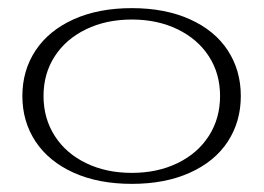

<svg xmlns="http://www.w3.org/2000/svg" viewBox="-20 -442 649 472"><path d="M35 -206Q35 -269 67.5 -318Q100 -367 161 -394.5Q222 -422 304 -422Q386 -422 447 -394.5Q508 -367 540 -318Q572 -269 572 -206Q572 -143 540 -94Q508 -45 447 -17.5Q386 10 304 10Q222 10 161 -17.5Q100 -45 67.5 -94Q35 -143 35 -206ZM521 -206Q521 -261 493.5 -303.5Q466 -346 416.5 -370Q367 -394 304 -394Q241 -394 191.5 -370Q142 -346 114.5 -303.5Q87 -261 87 -206Q87 -151 114.5 -108Q142 -65 191.5 -41Q241 -17 304 -17Q367 -17 416.5 -41Q466 -65 493.5 -108Q521 -151 521 -206Z"/></svg>

Font: Taviraj ExtraLight
Style: Regular
Weight: 200
Designer: Katatrad Team
Foundry: CadsonDemak
Version: Version 1.030